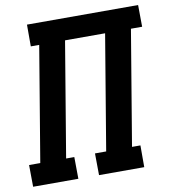

<svg xmlns="http://www.w3.org/2000/svg" viewBox="-87 -806 784 878"><g transform="rotate(-10 304.5 -367.5)"><path d="M206 0H-4L-5 -101H47L136 -634H97V-735H613L614 -634H562L473 -101H512V0H302L301 -101H353L442 -634H256L167 -101H205Z"/></g></svg>

Font: Iosevka HT Extended
Style: Bold Italic
Weight: 700
Width: 7
Italic angle: -9°
Monospace: yes
Designer: Belleve Invis
Foundry: Belleve Invis
Version: Version 32.3.0; ttfautohint (v1.8.4)